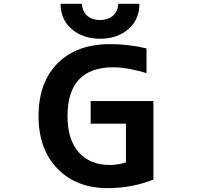

<svg xmlns="http://www.w3.org/2000/svg" viewBox="-20 -972 1040 1004"><path d="M296.9 -952.1H408.2Q411.1 -910.2 437 -888.7Q462.9 -867.2 502.9 -867.2Q543 -867.2 569.3 -888.7Q595.7 -910.2 598.6 -952.1H709Q709 -869.1 650.9 -819.3Q592.8 -769.5 503.4 -769.5Q414.1 -769.5 355.5 -819.3Q296.9 -869.1 296.9 -952.1ZM555.7 -741.2Q654.3 -741.2 746.1 -718.8V-589.8Q645.5 -620.1 570.3 -620.1Q453.1 -620.1 393.1 -556.2Q333 -492.2 333 -365.2Q333 -241.2 392.1 -175.3Q451.2 -109.4 552.7 -109.4Q597.7 -109.4 638.7 -123V-325.2H454.1V-443.4H782.2V-33.2Q670.9 11.7 542 11.7Q379.9 11.7 280.8 -89.8Q181.6 -191.4 181.6 -365.2Q181.6 -541 281.2 -641.1Q380.9 -741.2 555.7 -741.2Z"/></svg>

Font: Gen Shin Gothic Monospace Bold
Style: Bold
Weight: 700
Designer: [Source Han Sans]
Ryoko NISHIZUKA  (kana & ideographs); Paul D. Hunt (Latin, Greek & Cyrillic); Wenlong ZHANG  (bopomofo
Version: Version 1.002.20150607